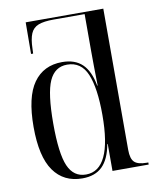

<svg xmlns="http://www.w3.org/2000/svg" viewBox="-86 -827 741 904"><g transform="rotate(-10 285.0 -375.0)"><path d="M235 10Q146 10 98 -58Q50 -126 50 -268Q50 -411 98 -478.5Q146 -546 235 -546Q296 -546 331 -512.5Q366 -479 379 -408H381Q380 -459 379.5 -501.5Q379 -544 379 -571V-750H230Q184 -750 158 -740Q132 -730 121 -704Q110 -678 109 -632L108 -609H98L99 -760H470V-85Q470 -42 487 -26Q504 -10 545 -10H553V0H380V-129H378Q365 -58 330.5 -24Q296 10 235 10ZM255 -5Q379 -5 379 -268Q379 -397 351 -463.5Q323 -530 256 -530Q197 -530 170.5 -471Q144 -412 144 -268Q144 -124 170 -64.5Q196 -5 255 -5Z"/></g></svg>

Font: Noto Serif Display SemiCondensed
Style: Regular
Weight: 400
Width: 4
Designer: Monotype Design Team
Foundry: Monotype Imaging Inc.
Version: Version 2.009